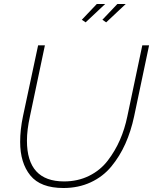

<svg xmlns="http://www.w3.org/2000/svg" viewBox="-20 -937 767 962"><path d="M409 -825 390 -838 465 -917H507ZM512 -825 493 -838 568 -917H610ZM81 -226Q81 -287 95 -354L171 -710H205L130 -354Q115 -286 115 -232Q115 -28 301 -28Q370 -28 426.5 -56Q483 -84 520 -132.5Q557 -181 581 -236Q605 -291 618 -354L693 -710H727L652 -354Q636 -279 608 -216.5Q580 -154 538 -103Q496 -52 434.5 -23.5Q373 5 298 5Q183 5 132 -58Q81 -121 81 -226Z"/></svg>

Font: Raleway-v4020 ExtraLight
Style: Italic
Weight: 275
Italic angle: -12°
Designer: Matt McInerney, Pablo Impallari, Rodrigo Fuenzalida
Foundry: Matt McInerney, Pablo Impallari, Rodrigo Fuenzalida
Version: Version 4.020;PS 004.020;hotconv 1.0.88;makeotf.lib2.5.64775